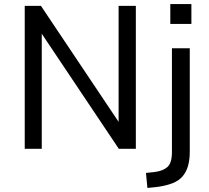

<svg xmlns="http://www.w3.org/2000/svg" viewBox="-20 -734 1031 947"><path d="M102 0V-705H182L567 -130H565V-705H650V0H566L183 -572H186V0ZM820 -616V-714H924V-616ZM707 193 700 119 745 114Q784 109 806 89.5Q828 70 828 16V-496H916V15Q916 55 907 85.5Q898 116 879.5 137Q861 158 830 170Q799 182 756 188Z"/></svg>

Font: Nunito Sans 7pt SemiCondensed
Style: Regular
Weight: 400
Width: 4
Designer: Vernon Adams
Foundry: Vernon Adams
Version: Version 3.101;gftools[0.9.27]